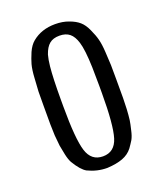

<svg xmlns="http://www.w3.org/2000/svg" viewBox="-118 -676 648 767"><g transform="rotate(-20 206.5 -292.5)"><path d="M51.8 -228V-276.9V-308.1Q51.8 -354 52.2 -367.7Q52.2 -368.7 55.7 -423.8Q57.6 -458 63.5 -480Q68.4 -498 80.1 -525.9Q91.8 -551.8 108.4 -565.4Q147.9 -598.1 206.1 -598.1Q238.3 -598.1 263.7 -588.4Q289.6 -579.1 305.4 -565.2Q321.3 -551.3 332.5 -525.9Q344.7 -499.5 349.6 -480Q355.5 -458 357.4 -423.8L360.4 -367.7Q360.8 -354 360.8 -308.1V-276.9V-228Q360.8 -210.9 359.4 -181.2Q357.9 -154.8 355.5 -135.7Q353.5 -121.6 347.2 -95.7Q342.3 -72.8 334.5 -58.6Q326.2 -44.9 315.4 -29.8Q299.3 -8.8 272.7 1.2Q246.1 11.2 206.5 13.2Q163.6 13.2 124.5 -5.9Q103 -17.6 78.1 -58.6Q70.3 -72.8 65.4 -95.7Q59.1 -126 57.6 -135.7Q55.7 -151.9 53.2 -181.2Q51.8 -210.9 51.8 -228ZM125 -308.1V-276.9Q125 -139.6 141.1 -87.9Q157.2 -36.1 206.5 -36.1Q255.9 -36.1 272 -87.9Q288.1 -139.6 288.1 -276.9V-308.1Q288.1 -343.3 287.1 -385.3Q284.7 -461.4 274.4 -493.7Q265.6 -522.5 249.5 -535.6Q233.4 -548.8 206.5 -548.8Q179.7 -548.8 163.8 -535.6Q147.9 -522.5 138.2 -493.7Q132.8 -474.6 129.9 -446.3Q125 -397.5 125 -308.1Z"/></g></svg>

Font: VL Oswald
Style: Light
Weight: 300
Designer: vernon adams
Foundry: vernon adams
Version: Version ; ttfautohint (v0.92.18-e454-dirty) -l 8 -r 50 -G 20